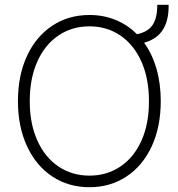

<svg xmlns="http://www.w3.org/2000/svg" viewBox="-20 -780 753 810"><path d="M587.9 -599.6Q622.1 -552.7 640.1 -490Q658.2 -427.2 658.2 -353.5Q658.2 -245.1 620.1 -162.8Q582 -80.6 513.7 -35.4Q445.3 9.8 357.4 9.8Q269 9.8 200.7 -35.4Q132.3 -80.6 94 -163.1Q55.7 -245.6 55.7 -353.5Q55.7 -461.9 94 -544.2Q132.3 -626.5 200.7 -671.6Q269 -716.8 357.4 -716.8Q416.5 -716.8 467.5 -696Q518.6 -675.3 557.6 -635.7Q604 -645 623.8 -674.6Q643.6 -704.1 643.6 -759.8H691.4Q692.4 -693.8 667 -654.3Q641.6 -614.7 587.9 -599.6ZM357.4 -668.9Q284.2 -668.9 227.1 -630.6Q169.9 -592.3 137.7 -520.8Q105.5 -449.2 105.5 -353.5Q105.5 -258.3 137.5 -187.3Q169.4 -116.2 226.6 -77.6Q283.7 -39.1 357.4 -39.1Q430.7 -39.1 487.8 -77.4Q544.9 -115.7 576.9 -187Q608.9 -258.3 608.4 -353.5Q608.4 -449.2 576.4 -520.5Q544.4 -591.8 487.5 -630.4Q430.7 -668.9 357.4 -668.9Z"/></svg>

Font: Pretendard ExtraLight
Style: Regular
Weight: 200
Designer: Base glyphs from Inter by Rasmus Andersson; Hangeul glyphs from Noto Sans CJK(Source Han Sans) by Jang Soo-young and Kan
Foundry: Kil Hyung-jin
Version: Version 1.309